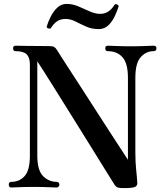

<svg xmlns="http://www.w3.org/2000/svg" viewBox="-20 -960 846 983"><path d="M626 3Q599 4 586.5 1Q574 -2 566 -15Q553 -35 527.5 -76.5Q502 -118 468 -172.5Q434 -227 396.5 -287.5Q359 -348 322 -407Q285 -466 253.5 -516.5Q222 -567 200 -601.5Q178 -636 171 -646V-164Q171 -88 200.5 -58.5Q230 -29 270 -29Q275 -29 279.5 -25.5Q284 -22 284 -15Q284 -8 279.5 -4Q275 0 270 0Q260 0 229 -1.5Q198 -3 154 -3Q102 -3 75.5 -1.5Q49 0 38 0Q25 0 25 -15Q25 -29 38 -29Q80 -29 106.5 -59Q133 -89 133 -163V-629Q133 -665 117 -681.5Q101 -698 60 -698Q47 -698 47 -713Q47 -726 60 -726Q68 -726 113.5 -725Q159 -724 233 -724Q250 -724 258 -719Q266 -714 273 -702Q277 -695 297 -664Q317 -633 347.5 -586Q378 -539 413.5 -484Q449 -429 485 -373Q521 -317 552.5 -268.5Q584 -220 606 -186.5Q628 -153 635 -142V-562Q635 -635 607.5 -666.5Q580 -698 532 -698Q519 -698 519 -713Q519 -726 532 -726Q543 -726 575 -724.5Q607 -723 651 -723Q694 -723 725 -724.5Q756 -726 766 -726Q781 -726 781 -713Q781 -698 766 -698Q728 -698 700.5 -667.5Q673 -637 673 -562V-182Q673 -129 677 -92.5Q681 -56 683 -24Q684 -13 675.5 -5.5Q667 2 626 3ZM485 -811Q450 -811 421 -824Q392 -837 366.5 -850Q341 -863 316 -863Q291 -863 273 -851.5Q255 -840 240 -815Q236 -812 227.5 -814.5Q219 -817 219 -824Q227 -850 240.5 -876.5Q254 -903 274 -921.5Q294 -940 321 -940Q352 -940 382 -927Q412 -914 440 -901.5Q468 -889 493 -889Q515 -889 533 -900Q551 -911 567 -936Q570 -941 579.5 -937Q589 -933 587 -926Q580 -904 567.5 -877Q555 -850 535 -830.5Q515 -811 485 -811Z"/></svg>

Font: Zen Antique
Style: Regular
Weight: 400
Designer: Yoshimichi Ohira
Foundry: Positype
Version: Version 1.001